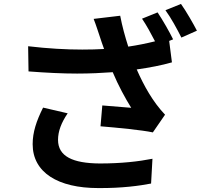

<svg xmlns="http://www.w3.org/2000/svg" viewBox="-20 -892 1040 976"><path d="M900 -872 821 -840C849 -802 881 -743 902 -701L981 -736C963 -771 927 -834 900 -872ZM781 -829 702 -797C724 -765 749 -719 768 -682C724 -671 679 -662 632 -655C616 -705 601 -759 591 -812L456 -796C469 -763 480 -727 488 -704C494 -687 500 -666 509 -643C474 -641 438 -640 398 -640C317 -640 225 -645 123 -657L125 -529C216 -522 298 -518 372 -518C438 -518 497 -521 553 -525C581 -458 617 -392 647 -344C616 -347 549 -352 500 -356L491 -250C575 -243 701 -231 757 -219L819 -309C757 -374 711 -457 675 -539C739 -548 802 -560 854 -575L840 -684L860 -692C842 -729 806 -792 781 -829ZM324 -316 199 -345C165 -277 146 -220 146 -159C146 -15 275 64 479 64C601 65 691 52 748 41L755 -85C684 -71 596 -61 487 -61C350 -62 275 -97 275 -181C275 -225 292 -269 324 -316Z"/></svg>

Font: DAIFUKU Sans JP
Style: Bold
Weight: 700
Designer: Original font ‘Source Han Sans JP’ : Ryoko NISHIZUKA  (kana, bopomofo & ideographs); Paul D. Hunt (Latin, Greek & Cyrill
Foundry: Daifuku
Version: Version 1.001